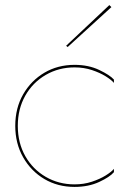

<svg xmlns="http://www.w3.org/2000/svg" viewBox="-20 -725 528 755"><path d="M50 -230Q50 -297 79.5 -349Q109 -401 160 -430.5Q211 -460 273 -460Q310 -460 341.5 -449.5Q373 -439 395.5 -425Q418 -411 428 -399V-412Q412 -430 370 -450Q328 -470 273 -470Q207 -470 154.5 -439Q102 -408 71 -354Q40 -300 40 -230Q40 -161 71 -106.5Q102 -52 154.5 -21Q207 10 273 10Q328 10 370 -9.5Q412 -29 428 -48V-61Q418 -49 395.5 -35Q373 -21 341.5 -10.5Q310 0 273 0Q211 0 160 -29.5Q109 -59 79.5 -111Q50 -163 50 -230ZM418 -697 410 -705 240 -545 246 -540Z"/></svg>

Font: Jost Thin
Style: Regular
Weight: 250
Version: Version 3.710